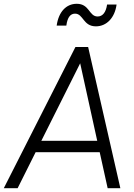

<svg xmlns="http://www.w3.org/2000/svg" viewBox="-41 -993 709 1013"><path d="M-21 0H52L147 -190H485L527 0H594L424 -745H357ZM177 -250 382 -659 472 -250ZM258 -858H309C315 -904 332 -921 355 -921C399 -921 397 -854 465 -854C522 -854 565 -900 574 -969H524C518 -927 500 -906 474 -906C428 -906 432 -973 364 -973C308 -973 268 -930 258 -858Z"/></svg>

Font: Mluvka Light
Style: Italic
Weight: 300
Italic angle: -8°
Designer: Modified by Jiří Krblich, Original typeface by Gumpita Rahayu
Foundry: Gumpita Rahayu & Jiří Krblich
Version: Version 2.000;Glyphs 3.1.1 (3134)